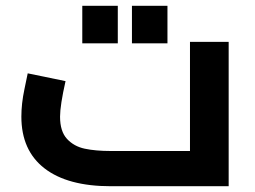

<svg xmlns="http://www.w3.org/2000/svg" viewBox="-20 -645 882 665"><path d="M772 -500V0H364Q214 0 134 -62Q54 -124 54 -241Q54 -286 64.5 -335.5Q75 -385 76 -391L207 -364Q188 -280 188 -241Q188 -190 212 -164Q236 -138 273.5 -130Q311 -122 364 -122H638V-500ZM265 -625H388V-495H265ZM437 -625H560V-495H437Z"/></svg>

Font: Cairo
Style: Bold
Weight: 700
Designer: Mohamed Gaber
Foundry: Kief Type Foundry
Version: Version 2.100